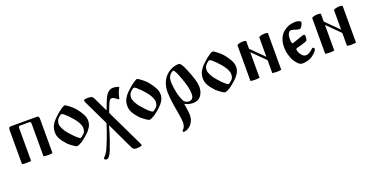

<svg xmlns="http://www.w3.org/2000/svg" viewBox="-27 -1217 4368 2250"><g transform="rotate(-20 2156.5 -92.0)"><path d="M74 0V-421Q74 -445 80 -453.5Q86 -462 102 -462H427Q443 -462 448.5 -453.5Q454 -445 454 -421V0Q441 2 427.5 3.5Q414 5 398 5Q382 5 368.5 3.5Q355 2 342 0V-404Q342 -420 337.5 -426.5Q333 -433 320 -433H208Q195 -433 191 -426.5Q187 -420 187 -404V0Q174 2 160 3.5Q146 5 130 5Q114 5 100.5 3.5Q87 2 74 0Z M563 -215Q563 -265 582 -302Q601 -339 630 -367.5Q659 -396 687 -420Q695 -427 713 -440.5Q731 -454 750 -465.5Q769 -477 777 -477Q783 -477 797.5 -468Q812 -459 830 -445Q848 -431 864.5 -416Q881 -401 890 -390Q932 -340 954.5 -297Q977 -254 977 -215Q977 -171 954.5 -134.5Q932 -98 898 -68Q864 -38 828 -11Q812 1 788 12Q764 23 756 23Q746 23 725 10Q704 -3 683.5 -19.5Q663 -36 652 -46Q632 -68 611 -94.5Q590 -121 576.5 -151.5Q563 -182 563 -215ZM638 -292Q638 -270 657 -232.5Q676 -195 707 -160Q727 -137 750.5 -112.5Q774 -88 795 -71Q816 -54 825 -54Q830 -54 842.5 -63Q855 -72 869 -85Q883 -98 888.5 -116Q894 -134 894 -156Q894 -179 875.5 -216Q857 -253 826 -288Q807 -311 783 -335.5Q759 -360 738.5 -377Q718 -394 708 -394Q703 -394 690.5 -385.5Q678 -377 664 -363Q651 -350 644.5 -332Q638 -314 638 -292Z M1000 270Q1000 266 1001.5 262Q1003 258 1009 252Q1029 232 1039.5 215.5Q1050 199 1055 189Q1081 133 1112 52Q1143 -29 1169 -114L1033 -397Q1020 -423 1016 -433.5Q1012 -444 1012 -451Q1012 -460 1027.5 -463Q1043 -466 1067 -466Q1101 -466 1113 -459Q1125 -452 1136 -429L1219 -256H1221Q1243 -314 1259.5 -354Q1276 -394 1282 -405Q1301 -439 1325.5 -458Q1350 -477 1381 -477Q1399 -477 1419 -472.5Q1439 -468 1455 -461Q1439 -433 1429 -407Q1419 -381 1412 -348Q1411 -341 1408.5 -334Q1406 -327 1401 -327Q1396 -327 1388 -333Q1380 -339 1374 -344Q1364 -352 1351 -359.5Q1338 -367 1328 -367Q1315 -367 1304.5 -359.5Q1294 -352 1281 -323Q1278 -316 1266 -286Q1254 -256 1239 -215L1454 233Q1460 245 1464 255.5Q1468 266 1468 271Q1468 276 1448 280.5Q1428 285 1404 285Q1379 285 1367.5 279Q1356 273 1342 245L1190 -76H1187Q1161 18 1136 89Q1111 160 1093 206Q1090 215 1080 234.5Q1070 254 1056 270.5Q1042 287 1026 287Q1017 287 1008.5 282Q1000 277 1000 270Z M1466 -215Q1466 -265 1485 -302Q1504 -339 1533 -367.5Q1562 -396 1590 -420Q1598 -427 1616 -440.5Q1634 -454 1653 -465.5Q1672 -477 1680 -477Q1686 -477 1700.5 -468Q1715 -459 1733 -445Q1751 -431 1767.5 -416Q1784 -401 1793 -390Q1835 -340 1857.5 -297Q1880 -254 1880 -215Q1880 -171 1857.5 -134.5Q1835 -98 1801 -68Q1767 -38 1731 -11Q1715 1 1691 12Q1667 23 1659 23Q1649 23 1628 10Q1607 -3 1586.5 -19.5Q1566 -36 1555 -46Q1535 -68 1514 -94.5Q1493 -121 1479.5 -151.5Q1466 -182 1466 -215ZM1541 -292Q1541 -270 1560 -232.5Q1579 -195 1610 -160Q1630 -137 1653.5 -112.5Q1677 -88 1698 -71Q1719 -54 1728 -54Q1733 -54 1745.5 -63Q1758 -72 1772 -85Q1786 -98 1791.5 -116Q1797 -134 1797 -156Q1797 -179 1778.5 -216Q1760 -253 1729 -288Q1710 -311 1686 -335.5Q1662 -360 1641.5 -377Q1621 -394 1611 -394Q1606 -394 1593.5 -385.5Q1581 -377 1567 -363Q1554 -350 1547.5 -332Q1541 -314 1541 -292Z M1965 -211Q1965 -269 1985 -323.5Q2005 -378 2054 -421Q2075 -439 2113 -457Q2151 -475 2201 -475Q2214 -475 2227.5 -456.5Q2241 -438 2253 -412.5Q2265 -387 2274 -365Q2302 -296 2319.5 -240Q2337 -184 2337 -139Q2337 -75 2303 -31Q2269 13 2204 13Q2182 13 2154.5 7Q2127 1 2104 -14L2102 -12Q2106 10 2110 37.5Q2114 65 2117 88Q2120 111 2120 120Q2120 163 2112.5 185.5Q2105 208 2092 228Q2075 256 2044.5 274.5Q2014 293 1988 293Q1983 293 1979 289.5Q1975 286 1975 282Q1975 277 1981 269.5Q1987 262 1991 259Q2001 249 2007.5 228Q2014 207 2014 184Q2014 154 2005.5 100Q1997 46 1983 -33Q1973 -94 1969 -140Q1965 -186 1965 -211ZM2044 -309Q2044 -284 2048.5 -247Q2053 -210 2061 -171Q2068 -138 2080.5 -105Q2093 -72 2098 -62Q2110 -40 2130.5 -31Q2151 -22 2164 -22Q2191 -22 2207.5 -38.5Q2224 -55 2224 -95Q2224 -139 2211.5 -190Q2199 -241 2175 -305Q2170 -318 2162.5 -338Q2155 -358 2146 -377.5Q2137 -397 2128.5 -410Q2120 -423 2113 -423Q2105 -423 2088 -411Q2071 -399 2057.5 -374Q2044 -349 2044 -309Z M2408 -215Q2408 -265 2427 -302Q2446 -339 2475 -367.5Q2504 -396 2532 -420Q2540 -427 2558 -440.5Q2576 -454 2595 -465.5Q2614 -477 2622 -477Q2628 -477 2642.5 -468Q2657 -459 2675 -445Q2693 -431 2709.5 -416Q2726 -401 2735 -390Q2777 -340 2799.5 -297Q2822 -254 2822 -215Q2822 -171 2799.5 -134.5Q2777 -98 2743 -68Q2709 -38 2673 -11Q2657 1 2633 12Q2609 23 2601 23Q2591 23 2570 10Q2549 -3 2528.5 -19.5Q2508 -36 2497 -46Q2477 -68 2456 -94.5Q2435 -121 2421.5 -151.5Q2408 -182 2408 -215ZM2483 -292Q2483 -270 2502 -232.5Q2521 -195 2552 -160Q2572 -137 2595.5 -112.5Q2619 -88 2640 -71Q2661 -54 2670 -54Q2675 -54 2687.5 -63Q2700 -72 2714 -85Q2728 -98 2733.5 -116Q2739 -134 2739 -156Q2739 -179 2720.5 -216Q2702 -253 2671 -288Q2652 -311 2628 -335.5Q2604 -360 2583.5 -377Q2563 -394 2553 -394Q2548 -394 2535.5 -385.5Q2523 -377 2509 -363Q2496 -350 2489.5 -332Q2483 -314 2483 -292Z M2923 0V-449Q2946 -460 2963.5 -463Q2981 -466 3001 -466Q3012 -466 3024 -463Q3036 -460 3036 -455V-361L3195 -203V-449Q3218 -460 3235.5 -463Q3253 -466 3273 -466Q3284 -466 3295.5 -463Q3307 -460 3307 -455V0Q3294 2 3280.5 3.5Q3267 5 3251 5Q3235 5 3221.5 3.5Q3208 2 3195 0V-161L3036 -319V0Q3023 2 3009 3.5Q2995 5 2979 5Q2963 5 2949.5 3.5Q2936 2 2923 0Z M3428 -241Q3428 -295 3447.5 -343Q3467 -391 3506 -422Q3568 -472 3654 -472Q3675 -472 3697.5 -464Q3720 -456 3720 -446Q3720 -439 3713.5 -422Q3707 -405 3696.5 -390Q3686 -375 3672 -375Q3655 -375 3641 -379.5Q3627 -384 3615 -388Q3602 -393 3592 -395Q3582 -397 3570 -397Q3551 -397 3537.5 -372Q3524 -347 3524 -305Q3524 -300 3525 -285.5Q3526 -271 3529 -259Q3532 -247 3538 -247Q3546 -247 3572.5 -256Q3599 -265 3620 -273Q3642 -281 3664 -288Q3686 -295 3694 -295Q3703 -295 3706 -290Q3709 -285 3709 -277Q3709 -258 3707 -240.5Q3705 -223 3696 -217Q3692 -214 3675 -208Q3658 -202 3636.5 -195.5Q3615 -189 3595.5 -184Q3576 -179 3566 -176Q3555 -173 3555 -162Q3555 -149 3560.5 -134Q3566 -119 3575 -105Q3591 -81 3605.5 -71Q3620 -61 3636 -61Q3662 -61 3684.5 -75Q3707 -89 3722 -103Q3728 -109 3732.5 -113Q3737 -117 3741 -117Q3746 -117 3753 -110.5Q3760 -104 3760 -99Q3760 -83 3740 -61Q3720 -39 3690 -18Q3668 -2 3632.5 7Q3597 16 3568 16Q3540 16 3515.5 -8.5Q3491 -33 3472 -64Q3459 -85 3443.5 -133.5Q3428 -182 3428 -241Z M3855 0V-449Q3878 -460 3895.5 -463Q3913 -466 3933 -466Q3944 -466 3956 -463Q3968 -460 3968 -455V-361L4127 -203V-449Q4150 -460 4167.5 -463Q4185 -466 4205 -466Q4216 -466 4227.5 -463Q4239 -460 4239 -455V0Q4226 2 4212.5 3.5Q4199 5 4183 5Q4167 5 4153.5 3.5Q4140 2 4127 0V-161L3968 -319V0Q3955 2 3941 3.5Q3927 5 3911 5Q3895 5 3881.5 3.5Q3868 2 3855 0Z"/></g></svg>

Font: Monomakh
Style: Regular
Weight: 400
Version: Version 1.200; ttfautohint (v1.8.4.7-5d5b)